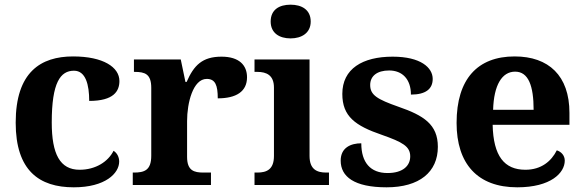

<svg xmlns="http://www.w3.org/2000/svg" viewBox="-20 -790 2495 820"><path d="M295 10C430 10 489 -50 489 -100C489 -118 481 -136 465 -146C442 -100 389 -65 320 -65C236 -65 201 -132 201 -267C201 -438 238 -488 296 -488C346 -488 361 -428 361 -359C466 -359 490 -401 490 -444C490 -503 421 -549 292 -549C154 -549 47 -482 47 -266C47 -61 148 10 295 10Z M547 0H881V-53H849C809 -53 779 -61 779 -120V-273C779 -350 804 -453 863 -453C900 -453 910 -425 910 -370C989 -370 1035 -399 1035 -460C1035 -511 1002 -548 926 -548C844 -548 808 -511 777 -440H772L752 -536H552V-483H555C599 -483 626 -474 626 -415V-125C626 -62 596 -53 551 -53H547Z M1221 -626C1268 -626 1307 -649 1307 -698C1307 -749 1268 -770 1221 -770C1173 -770 1136 -749 1136 -698C1136 -649 1173 -626 1221 -626ZM1067 0H1385V-53H1373C1333 -53 1302 -67 1302 -124V-536H1067V-483H1079C1118 -483 1150 -469 1150 -416V-124C1150 -67 1120 -53 1079 -53H1067Z M1631 10C1771 10 1850 -55 1850 -163C1850 -259 1789 -297 1682 -334C1591 -366 1561 -384 1561 -427C1561 -465 1590 -489 1642 -489C1698 -489 1735 -452 1735 -386C1798 -386 1828 -410 1828 -453C1828 -501 1777 -548 1657 -548C1528 -548 1442 -496 1442 -389C1442 -293 1497 -253 1611 -214C1699 -183 1732 -165 1732 -122C1732 -83 1702 -51 1635 -51C1562 -51 1523 -96 1523 -178C1479 -178 1435 -160 1435 -104C1435 -36 1492 10 1631 10Z M2189 10C2333 10 2392 -52 2392 -104C2392 -126 2377 -142 2358 -148C2335 -102 2292 -65 2224 -65C2134 -65 2087 -123 2084 -257H2412V-308C2412 -467 2323 -549 2178 -549C2020 -549 1930 -453 1930 -265C1930 -91 2019 10 2189 10ZM2259 -321H2086C2089 -427 2124 -484 2180 -484C2237 -484 2259 -423 2259 -321Z"/></svg>

Font: Noto Serif Telugu
Style: Bold
Weight: 700
Designer: Jelle Bosma - Monotype Design Team
Foundry: Monotype Imaging Inc.
Version: Version 2.005